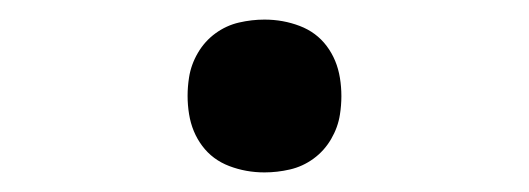

<svg xmlns="http://www.w3.org/2000/svg" viewBox="-20 -438 540 196"><path d="M250 -262Q231 -262 214 -268.5Q197 -275 186.5 -289Q176 -303 173 -321.5Q170 -340 173 -359Q175 -372 182 -384Q189 -396 200 -404Q211 -412 224 -415Q237 -418 250 -418Q269 -418 286 -411.5Q303 -405 313.5 -391Q324 -377 327 -358.5Q330 -340 327 -321Q325 -308 318 -296Q311 -284 300 -276Q289 -268 276 -265Q263 -262 250 -262Z"/></svg>

Font: Iosevka Curly Slab
Style: Italic
Weight: 400
Italic angle: -9°
Monospace: yes
Designer: Belleve Invis
Foundry: Belleve Invis
Version: Version 22.1.2; ttfautohint (v1.8.4)